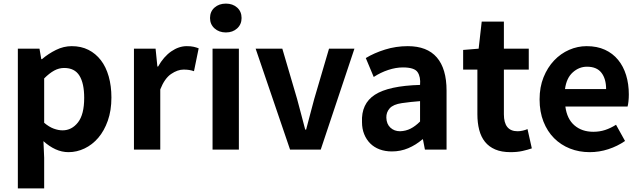

<svg xmlns="http://www.w3.org/2000/svg" viewBox="-20 -830 3550 1065"><path d="M79 -560H199L209 -502H213Q248 -532 290.5 -553Q333 -574 378 -574Q430 -574 470.5 -553.5Q511 -533 539.5 -496Q568 -459 583 -406Q598 -353 598 -289Q598 -217 578 -160.5Q558 -104 525 -65.5Q492 -27 449 -6.5Q406 14 360 14Q323 14 288 -2Q253 -18 221 -47L225 45V215H79ZM327 -107Q378 -107 412.5 -151Q447 -195 447 -287Q447 -368 420.5 -410.5Q394 -453 336 -453Q307 -453 280.5 -438.5Q254 -424 225 -395V-149Q252 -126 278 -116.5Q304 -107 327 -107Z M723 -560H843L853 -461H857Q888 -516 930 -545Q972 -574 1016 -574Q1039 -574 1054 -570.5Q1069 -567 1082 -562L1056 -435Q1042 -440 1028.5 -442Q1015 -444 998 -444Q965 -444 929 -419.5Q893 -395 869 -334V0H723Z M1159 -560H1305V0H1159ZM1233 -650Q1195 -650 1170 -672.5Q1145 -695 1145 -730Q1145 -766 1170 -788Q1195 -810 1233 -810Q1271 -810 1295.5 -788Q1320 -766 1320 -730Q1320 -695 1295.5 -672.5Q1271 -650 1233 -650Z M1398 -560H1546L1628 -281Q1639 -239 1650.5 -196.5Q1662 -154 1673 -111H1678Q1689 -154 1700.5 -196.5Q1712 -239 1723 -281L1805 -560H1946L1759 0H1589Z M2154 10Q2116 10 2085.5 -1.5Q2055 -13 2033.5 -34.5Q2012 -56 2000 -86Q1988 -116 1988 -152Q1983 -255 2059.5 -304.5Q2136 -354 2310 -359Q2314 -403 2296.5 -429.5Q2279 -456 2215 -456Q2176 -456 2133.5 -442Q2091 -428 2053 -403L2009 -508Q2055 -536 2115.5 -555Q2176 -574 2242 -574Q2349 -574 2403 -511.5Q2457 -449 2457 -327V0H2337L2326 -57H2323Q2287 -26 2244.5 -8Q2202 10 2154 10ZM2199 -102Q2231 -103 2257.5 -116.5Q2284 -130 2310 -156V-269Q2257 -265 2209 -258Q2161 -251 2141.5 -229Q2122 -207 2123 -177Q2124 -142 2145.5 -122Q2167 -102 2199 -102Z M2812 14Q2762 14 2727 -1Q2692 -16 2670 -43.5Q2648 -71 2638 -110Q2628 -149 2628 -196V-444H2549V-553L2635 -560L2652 -710H2775V-560H2913V-444H2775V-196Q2775 -102 2851 -102Q2865 -102 2880 -105.5Q2895 -109 2906 -114L2930 -7Q2907 1 2878 7.5Q2849 14 2812 14Z M3251 14Q3192 14 3141.5 -6Q3091 -26 3053.5 -63.5Q3016 -101 2994.5 -155.5Q2973 -210 2973 -279Q2973 -347 2995 -401.5Q3017 -456 3053.5 -494.5Q3090 -533 3137 -553.5Q3184 -574 3234 -574Q3292 -574 3335.5 -554Q3379 -534 3408.5 -498Q3438 -462 3453 -413Q3468 -364 3468 -306Q3468 -286 3466 -267.5Q3464 -249 3461 -239H3116Q3125 -170 3166.5 -134.5Q3208 -99 3271 -99Q3306 -99 3336.5 -109Q3367 -119 3397 -138L3447 -48Q3405 -19 3354.5 -2.5Q3304 14 3251 14ZM3342 -336Q3342 -393 3316 -426.5Q3290 -460 3236 -460Q3192 -460 3157 -428.5Q3122 -397 3114 -336Z"/></svg>

Font: SpoqaHanSansJP-Bold
Style: Regular
Weight: 700
Designer: [Source Han Sans]
Ryoko NISHIZUKA  (kana & ideographs); Paul D. Hunt (Latin, Greek & Cyrillic); Wenlong ZHANG  (bopomofo
Foundry: Spoqa (http://bi.spoqa.com)
Version: Version 1.002.20150607